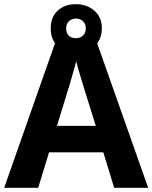

<svg xmlns="http://www.w3.org/2000/svg" viewBox="-20 -900 730 920"><path d="M527 0 475 -170H215L163 0H0L252 -717H437L690 0ZM439 -297 387 -463Q382 -480 374 -506Q366 -532 358 -559Q350 -586 345 -606Q340 -586 331.5 -556.5Q323 -527 315.5 -500.5Q308 -474 304 -463L253 -297ZM344 -648Q290 -648 256.5 -679Q223 -710 223 -764Q223 -818 256.5 -849Q290 -880 344 -880Q396 -880 432 -849Q468 -818 468 -765Q468 -710 432.5 -679Q397 -648 344 -648ZM344 -717Q364 -717 377.5 -729.5Q391 -742 391 -764Q391 -786 377.5 -798.5Q364 -811 344 -811Q324 -811 310.5 -798.5Q297 -786 297 -764Q297 -742 309 -729.5Q321 -717 344 -717Z"/></svg>

Font: Noto Sans
Style: Bold
Weight: 700
Designer: Monotype Design Team
Foundry: Monotype Imaging Inc.
Version: Version 2.000;GOOG;noto-source:20170915:90ef993387c0; ttfaut